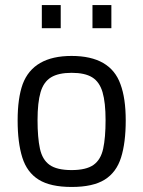

<svg xmlns="http://www.w3.org/2000/svg" viewBox="-20 -732 569 762"><path d="M70 -398Q112 -510 264 -510Q418 -510 458 -398Q479 -342 479 -254Q479 -166 460.5 -107Q442 -48 395.5 -19Q349 10 264.5 10Q180 10 133.5 -19Q87 -48 68.5 -107Q50 -166 50 -254Q50 -342 70 -398ZM264 -57Q322 -57 351 -77.5Q380 -98 389.5 -142Q399 -186 399 -255.5Q399 -325 387 -366Q375 -407 346 -425Q317 -443 264.5 -443Q212 -443 182.5 -425Q153 -407 141 -366Q129 -325 129 -255.5Q129 -186 138.5 -142Q148 -98 177 -77.5Q206 -57 264 -57ZM347 -620V-712H422V-620ZM146 -620V-712H221V-620Z"/></svg>

Font: Cairo-CLs
Style: CLs-Regular
Weight: 400
Version: Version 3.130;gftools[0.9.24]